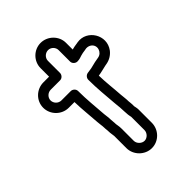

<svg xmlns="http://www.w3.org/2000/svg" viewBox="-217 -763 925 925"><g transform="rotate(-45 245.0 -301.0)"><path d="M290 -137C290 -124 294 -112 294 -109V-19C294 0 277 18 258 18C239 18 221 0 221 -19V-102C221 -120 217 -132 217 -140V-144C217 -152 215 -160 215 -168C215 -186 212 -198 211 -211C207 -269 201 -319 201 -378C201 -393 187 -403 176 -403H112C92 -403 75 -420 75 -440C75 -459 92 -476 112 -476H176C191 -476 201 -490 201 -501V-584C201 -603 218 -620 238 -620C258 -620 274 -603 274 -584V-506C274 -491 288 -481 299 -481C314 -481 326 -486 332 -488C342 -491 352 -493 362 -494L373 -496C383 -497 393 -494 400 -489C427 -469 413 -429 383 -424L372 -422C351 -419 335 -413 323 -411C314 -410 306 -408 296 -407C283 -405 274 -393 274 -382C274 -321 280 -269 284 -216C285 -197 288 -183 288 -171C288 -154 290 -147 290 -137ZM340 -136C341 -151 338 -166 338 -171C338 -189 335 -205 334 -220C331 -268 325 -310 324 -360C345 -363 365 -369 380 -372L391 -374C413 -378 433 -390 447 -408C494 -471 439 -558 366 -546L354 -544C345 -543 336 -541 324 -538V-584C324 -631 284 -670 237 -670C190 -670 151 -631 151 -584V-526H112C65 -526 25 -488 25 -440C25 -393 64 -353 112 -353H151C152 -302 158 -255 161 -207C162 -189 165 -178 165 -168C165 -159 166 -151 167 -142V-140C167 -122 171 -109 171 -102V-19C171 28 211 68 258 68C306 68 344 28 344 -19V-110C344 -121 340 -133 340 -136Z"/></g></svg>

Font: Blanket
Style: BdOutline
Weight: 700
Foundry: Cannot Into Space Fonts
Version: Version 0.9